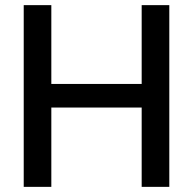

<svg xmlns="http://www.w3.org/2000/svg" viewBox="-20 -727 751 747"><path d="M72.3 -707H179.7V-400.4H531.2V-707H638.7V0H531.2V-308.6H179.7V0H72.3Z"/></svg>

Font: Pretendard GOV Medium
Style: Regular
Weight: 500
Designer: Base glyphs from Inter by Rasmus Andersson; Hangeul glyphs from Noto Sans CJK(Source Han Sans) by Jang Soo-young and Kan
Foundry: Kil Hyung-jin
Version: Version 1.309